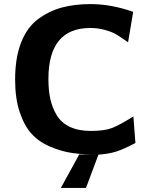

<svg xmlns="http://www.w3.org/2000/svg" viewBox="-20 -736 743 940"><path d="M54 -346Q54 -453 83.5 -528Q113 -603 166.5 -642.5Q220 -682 282.5 -699Q345 -716 424 -716Q524 -716 632 -678L607 -529Q604 -531 578.5 -548.5Q553 -566 538.5 -573.5Q524 -581 491.5 -590Q459 -599 422 -599Q217 -599 217 -349Q217 -294 226.5 -251Q236 -208 258 -171.5Q280 -135 322 -115Q364 -95 424 -95Q492 -95 529 -109.5Q566 -124 633 -166L643 -36Q587 -6 549 6Q511 18 462 21Q391 21 336.5 13.5Q282 6 226.5 -17.5Q171 -41 135 -80.5Q99 -120 76.5 -187Q54 -254 54 -346ZM278 184 368 20Q384 20 415 20.5Q446 21 462 21L401 184Z"/></svg>

Font: Coval
Style: Black
Weight: 1000
Foundry: Context Ltd
Version: Version 001.000